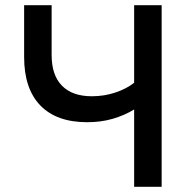

<svg xmlns="http://www.w3.org/2000/svg" viewBox="-20 -720 730 740"><path d="M497 0V-298Q459 -275 414 -262Q369 -249 316 -249Q198 -249 135.5 -313.5Q73 -378 73 -500V-700H179V-508Q179 -430 219 -389.5Q259 -349 334 -349Q382 -349 425 -363.5Q468 -378 497 -401V-700H603V0Z"/></svg>

Font: NT Somic Medium
Style: Regular
Weight: 500
Designer: Ravid Balaliev — lead type designer, mastering
Michael Voronin — secret advisor, marketing
Ivan Kovalenko — best boy
Foundry: NT Type
Version: Version 0.7